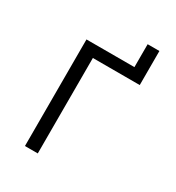

<svg xmlns="http://www.w3.org/2000/svg" viewBox="-199 -969 998 1089"><g transform="rotate(30 300.0 -424.0)"><path d="M132 0H216V-625H523V-848H446V-698H132Z"/></g></svg>

Font: IBM Mono
Style: Regular
Weight: 400
Monospace: yes
Designer: Mike Abbink, Paul van der Laan, Pieter van Rosmalen
Foundry: Bold Monday
Version: Version 2.3